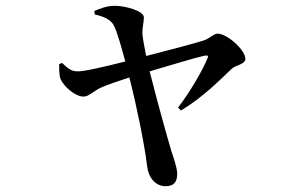

<svg xmlns="http://www.w3.org/2000/svg" viewBox="-20 -585 1040 662"><path d="M194 -368 184 -364C184 -344 184 -324 189 -312C200 -287 239 -252 268 -252C288 -252 301 -272 335 -286C351 -293 390 -306 426 -318C451 -221 479 -83 487 -14C491 26 515 57 551 57C579 57 591 43 591 14C591 -6 578 -42 571 -64C555 -117 522 -236 496 -339C568 -360 653 -386 685 -393C696 -395 700 -393 695 -383C679 -344 638 -272 594 -214L604 -204C681 -250 743 -314 779 -348C793 -361 826 -363 826 -382C826 -413 763 -469 730 -469C717 -469 702 -452 684 -446C657 -437 555 -410 484 -392C478 -422 472 -454 471 -468C470 -489 476 -507 476 -525C476 -548 411 -565 376 -565C348 -565 327 -556 305 -547L307 -535C339 -528 362 -517 372 -498C384 -476 399 -421 412 -373C344 -356 270 -338 247 -339C222 -339 210 -354 194 -368Z"/></svg>

Font: Noto Serif HK SemiBold
Style: Regular
Weight: 600
Designer: Ryoko NISHIZUKA 西塚涼子 (kana & ideographs); Frank Grießhammer (Latin, Greek & Cyrillic); Wenlong ZHANG 张文龙 (bopomofo); San
Foundry: Adobe
Version: Version 2.001;hotconv 1.1.0;makeotfexe 2.6.0